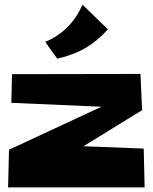

<svg xmlns="http://www.w3.org/2000/svg" viewBox="-20 -841 661 831"><path d="M337 -821Q393 -767 447 -714Q401 -663 349.5 -633Q298 -603 228 -587Q200 -624 176 -660Q287 -706 337 -821ZM419 -379 29 -396 32 -520 588 -521 595 -365 594 -364V-363H593L341 -208L602 -198L606 -30H320H15L19 -193Z"/></svg>

Font: LONDON PRESLEY
Style: Regular
Weight: 400
Version: Version 001.000